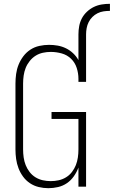

<svg xmlns="http://www.w3.org/2000/svg" viewBox="-20 -978 596 1006"><path d="M391 -798Q391 -820 395 -841.5Q399 -863 409 -882Q419 -901 435.5 -916.5Q452 -932 471.5 -941.5Q491 -951 512.5 -954.5Q534 -958 556 -958V-921Q539 -921 522.5 -918.5Q506 -916 491 -908.5Q476 -901 464 -889Q452 -877 444.5 -862Q437 -847 434 -830.5Q431 -814 431 -798ZM233 8Q208 8 183 2Q158 -4 137 -18Q116 -32 101 -52.5Q86 -73 77 -96.5Q68 -120 64.5 -145Q61 -170 61 -195V-540Q61 -565 64.5 -590.5Q68 -616 77.5 -639.5Q87 -663 102.5 -683.5Q118 -704 139.5 -718Q161 -732 186.5 -737.5Q212 -743 237 -743Q260 -743 282.5 -739Q305 -735 325.5 -725Q346 -715 363 -699Q380 -683 391 -663V-798H431V-549H391V-565Q391 -594 382 -622Q373 -650 352.5 -670Q332 -690 303.5 -698Q275 -706 246 -706Q225 -706 204.5 -701.5Q184 -697 166.5 -686Q149 -675 135.5 -658Q122 -641 114.5 -622Q107 -603 104 -582Q101 -561 101 -540V-195Q101 -174 104 -153Q107 -132 114.5 -113Q122 -94 135 -77Q148 -60 166 -49Q184 -38 204.5 -33.5Q225 -29 246 -29Q267 -29 287.5 -33.5Q308 -38 326 -49Q344 -60 357 -77Q370 -94 377.5 -113Q385 -132 388 -153Q391 -174 391 -195V-355H250V-391H431V0H391V-100Q382 -76 367 -54.5Q352 -33 331 -18.5Q310 -4 284.5 2Q259 8 233 8Z"/></svg>

Font: Iosevka Extralight
Style: Regular
Weight: 200
Monospace: yes
Designer: Belleve Invis
Foundry: Belleve Invis
Version: Version 32.0.1; ttfautohint (v1.8.4)